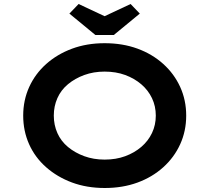

<svg xmlns="http://www.w3.org/2000/svg" viewBox="-20 -930 1047 960"><path d="M504 10Q414 10 340 -17.5Q266 -45 210.5 -94Q155 -143 125.5 -209Q96 -275 96 -352Q96 -429 126 -495Q156 -561 211 -610Q266 -659 340 -686.5Q414 -714 503 -714Q593 -714 667 -687Q741 -660 796 -610.5Q851 -561 881 -495Q911 -429 911 -352Q911 -275 881 -209Q851 -143 796 -93.5Q741 -44 667 -17Q593 10 504 10ZM503 -132Q560 -132 606 -149Q652 -166 686.5 -195.5Q721 -225 740 -265Q759 -305 759 -352Q759 -399 740 -439Q721 -479 686.5 -508.5Q652 -538 606 -555Q560 -572 503 -572Q448 -572 401.5 -555Q355 -538 320 -509Q285 -480 267 -439.5Q249 -399 249 -352Q249 -305 267 -264.5Q285 -224 320 -195Q355 -166 401.5 -149Q448 -132 503 -132ZM457 -755 327 -862 373 -910 518 -842H488L633 -910L679 -862L549 -755Z"/></svg>

Font: Lexend Mega SemiBold
Style: Regular
Weight: 600
Designer: Bonnie Shaver-Troup, Thomas Jockin
Foundry: Lexend
Version: Version 1.007